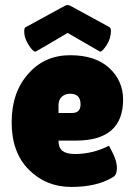

<svg xmlns="http://www.w3.org/2000/svg" viewBox="-20 -728 526 758"><path d="M280 -173H211Q211 -144 227 -132Q243 -120 276 -120Q345 -120 409 -152Q410 -153 412 -149.5Q414 -146 418 -138Q441 -97 441.5 -66Q442 -35 423 -27Q361 10 261 10Q162 10 94 -58Q26 -126 26 -245Q26 -364 92 -437Q156 -510 257 -510Q357 -510 412 -459Q466 -408 466 -335Q466 -173 280 -173ZM211 -313V-282H265Q298 -282 298 -316Q298 -358 257 -358Q237 -358 224 -346Q211 -334 211 -313ZM82 -621 236 -705Q247 -711 258 -705L412 -621Q418 -616 418 -607Q418 -576 401 -550Q384 -524 375 -524Q374 -524 247 -598Q122 -524 120 -524Q111 -524 96 -546Q78 -573 76 -596Q74 -619 82 -621Z"/></svg>

Font: FC Lilita One
Style: Regular
Weight: 400
Designer: Juan Montoreano
Foundry: Juan Montoreano
Version: Version 1.002